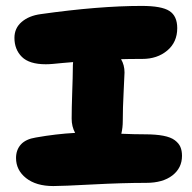

<svg xmlns="http://www.w3.org/2000/svg" viewBox="-20 -706 650 649"><path d="M160.2 -77.1Q102.1 -77.1 68.1 -104Q34.2 -130.9 34.2 -171.9Q34.2 -199.2 50.5 -217.5Q66.9 -235.8 101.1 -241.2Q169.9 -253.4 233.9 -256.8Q222.2 -278.3 222.2 -305.2Q222.2 -337.9 224.1 -394Q226.1 -450.2 226.1 -470.2Q226.1 -489.3 227.1 -496.1Q212.4 -495.1 192.6 -493.2Q172.9 -491.2 159.2 -490Q145.5 -488.8 134.8 -488.8Q79.1 -488.8 54 -513.7Q28.8 -538.6 28.8 -578.1Q28.8 -610.8 53.2 -631.8Q77.6 -652.8 117.2 -658.2Q314 -686 459 -686Q526.4 -686 552.7 -668.9Q579.1 -651.9 579.1 -610.8Q579.1 -563.5 545.4 -535.2Q511.7 -506.8 460.9 -506.8Q411.1 -506.8 389.2 -505.9Q400.9 -486.3 400.9 -460.9Q400.9 -451.2 397.9 -395.5Q395 -339.8 395 -296.9Q395 -274.4 390.1 -253.9Q436 -252 469.2 -252Q506.8 -252 532.2 -247.1Q557.6 -242.2 571 -231.9Q584.5 -221.7 589.8 -209.2Q595.2 -196.8 595.2 -179.2Q595.2 -138.2 562.7 -113Q530.3 -87.9 474.1 -87.9Q394.5 -87.9 292.7 -82.5Q190.9 -77.1 160.2 -77.1Z"/></svg>

Font: Shantell Sans Irregular Bouncy
Style: Regular
Weight: 800
Designer: Stephen Nixon, Anya Danilova, Shantell Martin
Foundry: Arrow Type
Version: Version 1.006;[9816181b4]